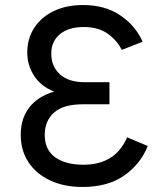

<svg xmlns="http://www.w3.org/2000/svg" viewBox="-20 -732 656 764"><path d="M308.5 12Q235.5 12 180 -13.8Q124.5 -39.5 93.5 -86.2Q62.5 -133 62.5 -195.5Q62.5 -261 97 -305Q131.5 -349 195.5 -367.5Q143.5 -388 116 -430Q88.5 -472 88.5 -522.5Q88.5 -578.5 116.2 -621.2Q144 -664 194 -688Q244 -712 310.5 -712Q398.5 -712 459.2 -670.5Q520 -629 547.5 -566L464.5 -533.5Q446 -571 408.8 -597.8Q371.5 -624.5 313.5 -624.5Q253 -624.5 218.5 -596Q184 -567.5 184 -519Q184 -467 218.8 -436Q253.5 -405 315.5 -405H415.5V-317H309.5Q231.5 -317 194.8 -283.8Q158 -250.5 158 -195.5Q158 -136 199.5 -106.2Q241 -76.5 312 -76.5Q373.5 -76.5 417 -102.5Q460.5 -128.5 486 -185.5L568 -151Q539.5 -79.5 474.5 -33.8Q409.5 12 308.5 12Z"/></svg>

Font: Overpass Mono Medium
Style: Regular
Weight: 500
Monospace: yes
Designer: Delve Withrington, Dave Bailey
Foundry: Delve Fonts LLC
Version: Version 4.000